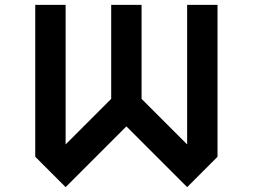

<svg xmlns="http://www.w3.org/2000/svg" viewBox="-20 -770 1040 790"><path d="M125 -750H250V-175.8L437.5 -363.3V-750H562.5V-363.3L750 -175.8V-750H875V-125L750 0L500 -250L250 0L125 -125Z"/></svg>

Font: Xanmono
Style: Regular
Weight: 400
Designer: GGBotNet
Foundry: GGBotNet
Version: 1.00